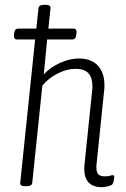

<svg xmlns="http://www.w3.org/2000/svg" viewBox="-20 -772 525 798"><path d="M401 6Q381 6 364 -2Q347 -10 337.5 -30Q328 -50 331 -86L363 -395Q364 -400 364 -405Q364 -410 364 -414Q364 -449 347.5 -467.5Q331 -486 294 -486Q258 -486 219.5 -466.5Q181 -447 156 -416L114 -12Q113 2 90 2H84Q63 2 64 -12L126 -608H51Q36 -608 38 -627L39 -635Q41 -653 56 -653H131L140 -738Q141 -752 164 -752H170Q191 -752 190 -738L181 -653H285Q300 -653 298 -635L297 -627Q295 -608 280 -608H176L162 -463Q191 -494 231.5 -511.5Q272 -529 308 -529Q359 -529 386.5 -499.5Q414 -470 414 -419Q414 -414 414 -408.5Q414 -403 413 -397L381 -87Q379 -63 386 -51Q393 -39 416 -39Q429 -39 436.5 -41.5Q444 -44 449 -44Q455 -44 455 -35Q454 -27 452 -18.5Q450 -10 447 -6Q443 -1 428.5 2.5Q414 6 401 6Z"/></svg>

Font: Asap Condensed Condensed ExtraLight
Style: Italic
Weight: 200
Width: 3
Italic angle: -6°
Designer: Pablo Cosgaya
Foundry: Omnibus-Type
Version: Version 3.001; ttfautohint (v1.8.4.7-5d5b)